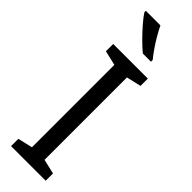

<svg xmlns="http://www.w3.org/2000/svg" viewBox="-315 -946 949 949"><g transform="rotate(45 159.0 -472.0)"><path d="M280 0H38V-51L115 -69V-645L38 -663V-714H280V-663L203 -645V-69L280 -51ZM138 -944Q149 -921 165 -893.5Q181 -866 199 -840Q217 -814 232 -796V-784H175Q153 -802 125 -830Q97 -858 72.5 -886.5Q48 -915 36 -934V-944Z"/></g></svg>

Font: Noto Sans Telugu SemiCondensed
Style: Regular
Weight: 400
Width: 4
Designer: Jelle Bosma - Monotype Design Team
Foundry: Monotype Imaging Inc.
Version: Version 2.005; ttfautohint (v1.8.4.7-5d5b)